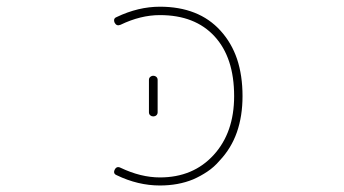

<svg xmlns="http://www.w3.org/2000/svg" viewBox="-20 -575 1040 581"><path d="M463.9 -13.7Q397.5 -13.7 333 -44.9Q325.2 -47.9 325.2 -54.7Q325.2 -57.6 327.1 -61.5Q333 -73.2 344.7 -67.4Q406.2 -38.1 463.9 -38.1Q564.5 -38.1 626.5 -106Q688.5 -173.8 688.5 -284.2Q688.5 -400.4 629.4 -464.8Q570.3 -529.3 463.9 -529.3Q405.3 -529.3 344.7 -500Q333 -495.1 327.1 -505.9Q325.2 -509.8 325.2 -513.7Q325.2 -520.5 333 -523.4Q398.4 -554.7 463.9 -554.7Q522.5 -554.7 568.4 -536.6Q614.3 -518.6 647.5 -481.9Q680.7 -445.3 697.3 -396.5Q713.9 -346.7 713.9 -284.2Q713.9 -223.6 696.8 -174.8Q679.7 -126 644.5 -88.9Q627.9 -69.3 607.4 -55.7Q586.9 -42 564.5 -32.2Q519.5 -13.7 463.9 -13.7ZM430.7 -235.4V-333Q430.7 -338.9 434.6 -342.3Q438.5 -345.7 443.8 -345.7Q449.2 -345.7 453.1 -342.3Q457 -338.9 457 -333V-235.4Q457 -229.5 453.1 -226.1Q449.2 -222.7 443.8 -222.7Q438.5 -222.7 434.6 -226.1Q430.7 -229.5 430.7 -235.4Z"/></svg>

Font: Rounded Mgen+ 1m thin
Style: Regular
Weight: 100
Designer: [Source Han Sans]
Ryoko NISHIZUKA  (kana & ideographs); Paul D. Hunt (Latin, Greek & Cyrillic); Wenlong ZHANG  (bopomofo
Version: Version 1.059.20150602